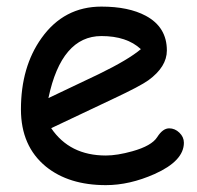

<svg xmlns="http://www.w3.org/2000/svg" viewBox="-20 -530 588 573"><path d="M295.9 22.5Q185.5 22.5 117.2 -32.7Q42.5 -93.8 42.5 -203.6Q42.5 -330.6 104 -416.5Q170.9 -510.3 282.7 -510.3Q363.8 -510.3 415 -482.9Q478 -449.2 478 -379.4Q478 -330.6 422.9 -290.5Q398.4 -272.9 319.3 -235.8L132.8 -147.5Q160.2 -106.9 200.9 -86.4Q241.7 -65.9 295.9 -65.9Q329.6 -65.9 375 -78.6Q432.6 -94.7 449.2 -120.8Q465.8 -147 484.9 -147Q502 -147 515.4 -134Q528.8 -121.1 528.8 -104Q528.8 -49.8 441.4 -10.7Q366.7 22.5 295.9 22.5ZM282.7 -422.4Q223.1 -422.4 183.6 -376.2Q144 -330.1 124.5 -237.3L274.4 -308.6Q362.8 -351.6 400.4 -383.3Q358.4 -422.4 282.7 -422.4Z"/></svg>

Font: Candra Sangkala
Style: Regular
Weight: 400
Designer: R.S. Wihananto
Foundry: R.S. Wihananto
Version: Version 2.0.1